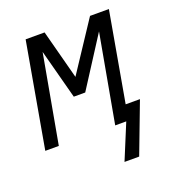

<svg xmlns="http://www.w3.org/2000/svg" viewBox="-133 -656 866 947"><g transform="rotate(-20 300.0 -182.5)"><path d="M435.5 0H377.5L461 -463L294 -203H234L165 -463L81.5 0H10.5L107.5 -550H207L275 -292L445.5 -550H544.5L461.5 -80H536.5L436 185H359Z"/></g></svg>

Font: JuliaMono ExtraBold
Style: Italic
Weight: 800
Italic angle: -9°
Monospace: yes
Designer: cormullion
Foundry: corm
Version: Version 0.057; ttfautohint (v1.8.4)